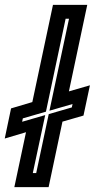

<svg xmlns="http://www.w3.org/2000/svg" viewBox="-62 -770 390 790"><path d="M-3 0 45 -226 -42.5 -200 -16.5 -324 71 -350 156 -750H297L221.5 -394L308 -419L281.5 -294.5L195 -269.5L138 0ZM73 -58H87L138.5 -300.5L233.5 -328L236.5 -342L141.5 -314.5L222 -693H208L127 -310.5L32 -283L29 -269L124 -296.5Z"/></svg>

Font: Tourney Thin
Style: Bold Italic
Weight: 700
Italic angle: -12°
Version: Version 1.015